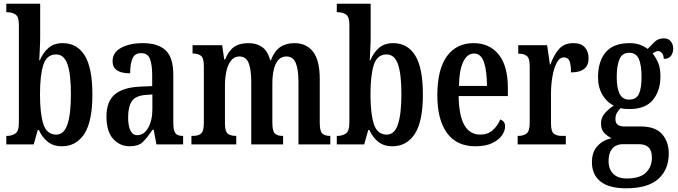

<svg xmlns="http://www.w3.org/2000/svg" viewBox="-20 -780 3660 1037"><path d="M314 10Q268 10 237.5 -14.5Q207 -39 190 -78H184L162 0H14V-46H19Q43 -46 62.5 -58.5Q82 -71 82 -118V-646Q82 -690 63.5 -702Q45 -714 19 -714H14V-760H197V-581Q197 -554 195 -515.5Q193 -477 192 -454H195Q212 -495 241.5 -521Q271 -547 319 -547Q396 -547 437.5 -480.5Q479 -414 479 -269Q479 -124 435.5 -57Q392 10 314 10ZM284 -53Q326 -53 344.5 -109Q363 -165 363 -271Q363 -380 344.5 -433Q326 -486 283 -486Q233 -486 214.5 -431Q196 -376 196 -270Q196 -165 214.5 -109Q233 -53 284 -53Z M680 10Q628 10 591.5 -29.5Q555 -69 555 -151Q555 -232 600 -270Q645 -308 736 -312L802 -315V-373Q802 -430 790 -461.5Q778 -493 742 -493Q708 -493 695.5 -464Q683 -435 683 -384Q588 -384 588 -449Q588 -497 634.5 -522Q681 -547 751 -547Q833 -547 874.5 -508.5Q916 -470 916 -375V-118Q916 -76 927 -61Q938 -46 966 -46H969V0H825L810 -79H803Q777 -38 752.5 -14Q728 10 680 10ZM721 -50Q758 -50 780.5 -90Q803 -130 803 -191V-270L765 -267Q712 -263 692 -233Q672 -203 672 -146Q672 -102 684 -76Q696 -50 721 -50Z M1014 0V-46H1023Q1050 -46 1065.5 -58.5Q1081 -71 1081 -117V-423Q1081 -467 1065 -479Q1049 -491 1022 -491H1020V-536H1180L1191 -459H1196Q1214 -505 1243.5 -526Q1273 -547 1323 -547Q1365 -547 1395 -526.5Q1425 -506 1440 -454H1443Q1461 -503 1492.5 -525Q1524 -547 1571 -547Q1635 -547 1671 -500.5Q1707 -454 1707 -352V-118Q1707 -71 1721 -58.5Q1735 -46 1762 -46H1764V0H1592V-339Q1592 -404 1577.5 -439.5Q1563 -475 1527 -475Q1499 -475 1482 -454.5Q1465 -434 1458 -401Q1451 -368 1451 -329V-118Q1451 -71 1465 -58.5Q1479 -46 1505 -46H1509V0H1337V-339Q1337 -404 1323 -439.5Q1309 -475 1272 -475Q1245 -475 1227.5 -452.5Q1210 -430 1202.5 -394Q1195 -358 1195 -316V-113Q1195 -69 1211 -57.5Q1227 -46 1254 -46H1256V0Z M2099 10Q2053 10 2022.5 -14.5Q1992 -39 1975 -78H1969L1947 0H1799V-46H1804Q1828 -46 1847.5 -58.5Q1867 -71 1867 -118V-646Q1867 -690 1848.5 -702Q1830 -714 1804 -714H1799V-760H1982V-581Q1982 -554 1980 -515.5Q1978 -477 1977 -454H1980Q1997 -495 2026.5 -521Q2056 -547 2104 -547Q2181 -547 2222.5 -480.5Q2264 -414 2264 -269Q2264 -124 2220.5 -57Q2177 10 2099 10ZM2069 -53Q2111 -53 2129.5 -109Q2148 -165 2148 -271Q2148 -380 2129.5 -433Q2111 -486 2068 -486Q2018 -486 1999.5 -431Q1981 -376 1981 -270Q1981 -165 1999.5 -109Q2018 -53 2069 -53Z M2547 10Q2446 10 2394 -62Q2342 -134 2342 -264Q2342 -405 2393.5 -476Q2445 -547 2538 -547Q2624 -547 2673.5 -485.5Q2723 -424 2723 -305V-261H2457Q2459 -154 2488.5 -103.5Q2518 -53 2574 -53Q2615 -53 2641.5 -77Q2668 -101 2682 -135Q2693 -131 2700.5 -122Q2708 -113 2708 -97Q2708 -74 2691.5 -49.5Q2675 -25 2639.5 -7.5Q2604 10 2547 10ZM2610 -316Q2610 -396 2594 -443.5Q2578 -491 2541 -491Q2503 -491 2481.5 -445.5Q2460 -400 2459 -316Z M2776 0V-46H2779Q2806 -46 2823.5 -58.5Q2841 -71 2841 -118V-422Q2841 -466 2825 -478Q2809 -490 2782 -490H2779V-536H2935L2950 -432H2953Q2971 -483 2999 -515Q3027 -547 3076 -547Q3119 -547 3139 -524Q3159 -501 3159 -465Q3159 -389 3064 -389Q3064 -430 3056 -450Q3048 -470 3025 -470Q3002 -470 2986.5 -440Q2971 -410 2963.5 -365.5Q2956 -321 2956 -276V-113Q2956 -69 2972 -57.5Q2988 -46 3013 -46H3036V0Z M3361 237Q3269 237 3223 200Q3177 163 3177 96Q3177 40 3208 7.5Q3239 -25 3283 -33Q3263 -43 3244.5 -61Q3226 -79 3226 -113Q3226 -144 3246 -167.5Q3266 -191 3295 -210Q3258 -227 3234 -267.5Q3210 -308 3210 -362Q3210 -450 3252 -498.5Q3294 -547 3380 -547Q3412 -547 3435.5 -538.5Q3459 -530 3478 -516Q3493 -532 3514 -552.5Q3535 -573 3565 -573Q3590 -573 3603 -556.5Q3616 -540 3616 -518Q3616 -496 3604.5 -479Q3593 -462 3565 -462Q3565 -481 3555.5 -492.5Q3546 -504 3536 -504Q3526 -504 3519 -500Q3512 -496 3505 -491Q3522 -470 3534.5 -441.5Q3547 -413 3547 -367Q3547 -290 3506.5 -240.5Q3466 -191 3380 -191Q3371 -191 3355.5 -192Q3340 -193 3332 -196Q3323 -188 3313.5 -173Q3304 -158 3304 -137Q3304 -115 3317 -106Q3330 -97 3351 -97H3440Q3520 -97 3556 -55.5Q3592 -14 3592 49Q3592 136 3535.5 186.5Q3479 237 3361 237ZM3378 -242Q3417 -242 3431 -273Q3445 -304 3445 -365Q3445 -428 3430.5 -461.5Q3416 -495 3378 -495Q3341 -495 3326 -460.5Q3311 -426 3311 -364Q3311 -305 3326.5 -273.5Q3342 -242 3378 -242ZM3364 184Q3437 184 3469 152Q3501 120 3501 72Q3501 34 3483.5 16.5Q3466 -1 3432 -1H3341Q3324 -1 3307 7Q3290 15 3278.5 35Q3267 55 3267 91Q3267 133 3292 158.5Q3317 184 3364 184Z"/></svg>

Font: Noto Serif ExtraCondensed SemiBold
Style: Regular
Weight: 600
Width: 2
Designer: Monotype Design Team
Foundry: Monotype Imaging Inc.
Version: Version 2.015; ttfautohint (v1.8.4.7-5d5b)